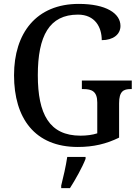

<svg xmlns="http://www.w3.org/2000/svg" viewBox="-20 -744 719 985"><path d="M379 10C460 10 526 -6 591 -38V-214C591 -276 614 -287 650 -287H656V-331H400V-287H408C450 -287 479 -276 479 -218V-60C455 -52 424 -48 393 -48C233 -48 174 -159 174 -358C174 -560 233 -669 380 -669C468 -669 502 -604 502 -538C560 -538 598 -567 598 -611C598 -675 525 -724 384 -724C166 -724 52 -574 52 -358C52 -137 159 10 379 10ZM294 208V221H339C366 179 403 113 419 71V61H325C318 108 305 165 294 208Z"/></svg>

Font: Noto Serif Lao SemiCondensed Medium
Style: Regular
Weight: 500
Width: 4
Designer: Monotype Design Team
Foundry: Monotype Imaging Inc.
Version: Version 2.003